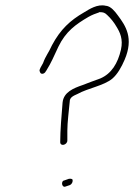

<svg xmlns="http://www.w3.org/2000/svg" viewBox="-20 -717 508 727"><path d="M130 -447 131 -446C133 -433 149 -436 154 -448L155 -449C176 -483 182 -500 201 -540C229 -598 267 -625 315 -653C329 -661 343 -666 355 -670L356 -671H357C371 -671 377 -669 386 -660C399 -648 412 -632 421 -616C434 -595 447 -569 438 -529C426 -477 402 -438 360 -420C336 -411 315 -404 293 -395C258 -383 221 -368 217 -329C213 -281 208 -222 208 -179C208 -161 235 -168 235 -185V-222C235 -255 241 -298 244 -332C243 -351 266 -357 273 -361C315 -384 372 -392 405 -419C425 -436 440 -463 452 -491C487 -573 456 -619 426 -659C415 -674 400 -693 382 -695H381C349 -703 318 -682 298 -670C246 -640 209 -606 177 -546C163 -515 153 -506 143 -478C137 -466 128 -455 130 -447ZM224 -34C209 -32 214 -4 229 -11L244 -16C253 -20 256 -29 255 -36C254 -39 250 -41 241 -40ZM421 -616V-615Z"/></svg>

Font: Stray Cat
Style: LtCnObl
Weight: 300
Version: Version 1.0